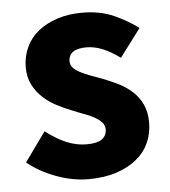

<svg xmlns="http://www.w3.org/2000/svg" viewBox="-43 -548 530 600"><g transform="rotate(-5 221.5 -248.0)"><path d="M211 12Q162 12 110.5 -7Q59 -26 21 -57L87 -149Q121 -123 152 -110Q183 -97 215 -97Q248 -97 263 -108Q278 -119 278 -139Q278 -151 269.5 -160.5Q261 -170 246.5 -178Q232 -186 214 -192.5Q196 -199 177 -207Q154 -216 131 -228Q108 -240 89 -257.5Q70 -275 58 -298.5Q46 -322 46 -353Q46 -387 59.5 -416Q73 -445 98 -465Q123 -485 158 -496.5Q193 -508 236 -508Q293 -508 336 -488.5Q379 -469 411 -445L345 -357Q318 -377 292 -388Q266 -399 240 -399Q184 -399 184 -360Q184 -348 192 -339.5Q200 -331 213.5 -324Q227 -317 244.5 -310.5Q262 -304 281 -297Q305 -288 328.5 -276.5Q352 -265 371.5 -248Q391 -231 403 -206.5Q415 -182 415 -148Q415 -114 402 -85Q389 -56 363 -34.5Q337 -13 299 -0.5Q261 12 211 12Z"/></g></svg>

Font: hySource Sans Pro
Style: Bold
Weight: 700
Designer: Paul D. Hunt
Foundry: Adobe Systems Incorporated
Version: Version 2.021;PS 2.000;hotconv 1.0.86;makeotf.lib2.5.63406